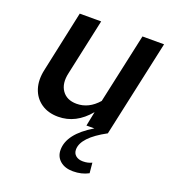

<svg xmlns="http://www.w3.org/2000/svg" viewBox="-134 -602 838 935"><g transform="rotate(20 285.0 -134.5)"><path d="M350 232Q308 232 283 210.5Q258 189 258 154Q258 71 377 0H336L351 -75Q283 7 191 7Q139 7 103 -18Q67 -43 53 -86Q39 -129 51 -184L119 -501H230L167 -210Q154 -153 178.5 -118Q203 -83 254 -83Q317 -83 365 -138L444 -501H556L447 0Q328 64 328 127Q328 147 342 158.5Q356 170 379 170Q405 170 425 160L430 213Q395 232 350 232Z"/></g></svg>

Font: Red Hat Text Medium
Style: Italic
Weight: 500
Italic angle: -12°
Designer: Pentagram, MCKL
Foundry: Pentagram, MCKL
Version: Version 1.023; ttfautohint (v1.8.3)